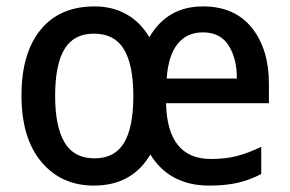

<svg xmlns="http://www.w3.org/2000/svg" viewBox="-20 -569 905 599"><path d="M613 -549Q712 -549 765.5 -482.5Q819 -416 819 -307V-247H498Q502 -73 638 -73Q684 -73 720 -82.5Q756 -92 795 -111V-26Q758 -7 720.5 1.5Q683 10 633 10Q509 10 449 -87Q392 10 273 10Q171 10 109 -64Q47 -138 47 -271Q47 -403 106.5 -476Q166 -549 275 -549Q331 -549 374.5 -524.5Q418 -500 446 -453Q502 -549 613 -549ZM613 -468Q563 -468 534 -432Q505 -396 500 -324H719Q719 -387 693 -427.5Q667 -468 613 -468ZM273 -464Q210 -464 181 -415.5Q152 -367 152 -270Q152 -174 181.5 -124.5Q211 -75 275 -75Q338 -75 367 -123.5Q396 -172 396 -269Q396 -367 366.5 -415.5Q337 -464 273 -464Z"/></svg>

Font: Noto Sans Ethiopic SemiCondensed Medium
Style: Regular
Weight: 500
Width: 4
Designer: Monotype Design Team
Foundry: Monotype Imaging Inc.
Version: Version 2.102; ttfautohint (v1.8.4.7-5d5b)